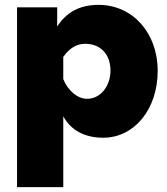

<svg xmlns="http://www.w3.org/2000/svg" viewBox="-20 -556 688 789"><path d="M404 10C532 10 628 -107 628 -265C628 -421 525 -536 385 -536C305 -536 252 -504 215 -447V-526H50V213H240V-78C271 -21 328 10 404 10ZM338 -150C298 -150 259 -184 240 -231V-322C265 -358 295 -376 330 -376C393 -376 434 -333 434 -266C434 -202 393 -150 338 -150Z"/></svg>

Font: Raleway Black
Style: Regular
Weight: 900
Designer: Matt McInerney, Pablo Impallari, Rodrigo Fuenzalida
Foundry: Matt McInerney, Pablo Impallari, Rodrigo Fuenzalida
Version: Version 3.000g; ttfautohint (v1.5) -l 8 -r 28 -G 28 -x 14 -D